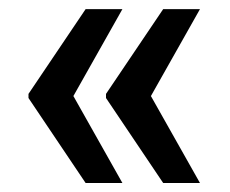

<svg xmlns="http://www.w3.org/2000/svg" viewBox="-20 -470 512 428"><path d="M252.9 -449.7 143.6 -255.9 252.9 -62H170.9L43.5 -251.5V-260.7L170.9 -449.7ZM425.8 -449.7 316.4 -255.9 425.8 -62H343.8L216.3 -251.5V-260.7L343.8 -449.7Z"/></svg>

Font: Ufes Sans SemiBold
Style: Regular
Weight: 600
Designer: Ricardo Esteves & Filipe Motta
Foundry: ProDesignUfes - Ricardo Esteves, Filipe Motta (This is a derivative work, based on Roboto family, by Christian Robertson
Version: Version 2.0